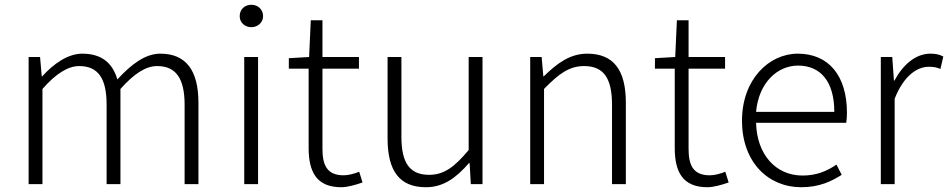

<svg xmlns="http://www.w3.org/2000/svg" viewBox="-20 -772 3975 805"><path d="M100 0H158V-399C214 -463 265 -495 312 -495C391 -495 427 -444 427 -333V0H485V-399C542 -463 591 -495 639 -495C717 -495 754 -444 754 -333V0H812V-341C812 -478 759 -547 652 -547C590 -547 532 -504 472 -439C453 -504 410 -547 325 -547C265 -547 205 -505 157 -452H155L148 -533H100Z M1004 0H1062V-533H1004ZM1034 -658C1060 -658 1083 -677 1083 -704C1083 -734 1060 -752 1034 -752C1007 -752 985 -734 985 -704C985 -677 1007 -658 1034 -658Z M1411 13C1435 13 1469 4 1500 -7L1486 -52C1467 -44 1441 -37 1421 -37C1350 -37 1332 -81 1332 -148V-484H1485V-533H1332V-687H1283L1276 -533L1191 -528V-484H1274V-152C1274 -53 1306 13 1411 13Z M1766 13C1840 13 1894 -28 1946 -88H1949L1954 0H2003V-533H1945V-143C1885 -71 1841 -39 1779 -39C1697 -39 1663 -90 1663 -199V-533H1605V-192C1605 -55 1655 13 1766 13Z M2203 0H2261V-399C2323 -463 2367 -495 2429 -495C2511 -495 2546 -444 2546 -333V0H2604V-341C2604 -478 2553 -547 2442 -547C2369 -547 2314 -505 2260 -452H2258L2251 -533H2203Z M2946 13C2970 13 3004 4 3035 -7L3021 -52C3002 -44 2976 -37 2956 -37C2885 -37 2867 -81 2867 -148V-484H3020V-533H2867V-687H2818L2811 -533L2726 -528V-484H2809V-152C2809 -53 2841 13 2946 13Z M3339 13C3416 13 3466 -12 3509 -39L3487 -82C3447 -54 3402 -36 3345 -36C3230 -36 3153 -127 3150 -257H3528C3530 -270 3531 -284 3531 -299C3531 -455 3454 -547 3325 -547C3204 -547 3091 -439 3091 -266C3091 -91 3202 13 3339 13ZM3150 -303C3161 -425 3239 -497 3326 -497C3419 -497 3478 -432 3478 -303Z M3673 0H3731V-358C3770 -457 3827 -492 3874 -492C3895 -492 3905 -490 3923 -483L3935 -535C3918 -544 3902 -547 3881 -547C3819 -547 3766 -501 3730 -434H3728L3721 -533H3673Z"/></svg>

Font: Noto Sans JP Light
Style: Regular
Weight: 300
Designer: Ryoko NISHIZUKA (kana & ideographs); Paul D. Hunt (Latin, Greek & Cyrillic); Wenlong ZHANG (bopomofo); Sandoll Communica
Foundry: Adobe Systems Incorporated
Version: Version 1.004;PS 1.004;hotconv 1.0.82;makeotf.lib2.5.63406